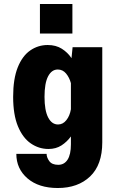

<svg xmlns="http://www.w3.org/2000/svg" viewBox="-20 -737 590 964"><path d="M223.5 11Q175 11 134.5 -17Q94 -45 70 -103Q46 -161 46 -251Q46 -341 69 -398.5Q92 -456 131.5 -483.5Q171 -511 219.5 -511Q261 -511 290.5 -492.2Q320 -473.5 339 -445L344.5 -500H493.5V-22.5Q493.5 90.5 432.5 148.8Q371.5 207 270 207Q174.5 207 118.2 158.8Q62 110.5 62 35.5H214Q214 53.5 227.5 72Q241 90.5 272.5 90.5Q302.5 90.5 319.2 64.8Q336 39 336 -12.5V-52Q316.5 -25 288.8 -7Q261 11 223.5 11ZM203.5 -251Q203.5 -182.5 221.8 -147.2Q240 -112 271.5 -112Q296 -112 313.2 -133.8Q330.5 -155.5 336 -188.5V-319.5Q328.5 -347.5 311.8 -367.8Q295 -388 270 -388Q239.5 -388 221.5 -353.8Q203.5 -319.5 203.5 -251ZM180.5 -717H343.5V-568.5H180.5Z"/></svg>

Font: Trispace SemiCondensed
Style: Bold
Weight: 700
Width: 4
Designer: Tyler Finck
Foundry: Etcetera Type Company
Version: Version 1.210; ttfautohint (v1.8.3)